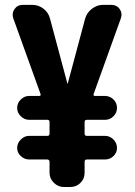

<svg xmlns="http://www.w3.org/2000/svg" viewBox="-20 -750 540 770"><path d="M426.8 -730.5Q448.2 -730.5 460 -713.9Q471.7 -697.3 464.8 -676.8L355.5 -373Q353.5 -365.2 360.4 -365.2H401.4Q420.9 -365.2 435.1 -351.1Q449.2 -336.9 449.2 -317.4Q449.2 -297.9 435.1 -283.7Q420.9 -269.5 401.4 -269.5H328.1Q319.3 -269.5 319.3 -260.7V-213.9Q319.3 -205.1 328.1 -205.1H401.4Q420.9 -205.1 435.1 -190.4Q449.2 -175.8 449.2 -156.7Q449.2 -137.7 435.1 -124Q420.9 -110.4 401.4 -110.4H328.1Q319.3 -110.4 319.3 -100.6V-56.6Q319.3 -33.2 302.7 -16.6Q286.1 0 261.7 0H236.3Q212.9 0 195.8 -17.1Q178.7 -34.2 178.7 -56.6V-100.6Q178.7 -109.4 169.9 -110.4H96.7Q78.1 -110.4 63.5 -124Q48.8 -137.7 48.8 -156.7Q48.8 -175.8 63.5 -190.4Q78.1 -205.1 96.7 -205.1H169.9Q178.7 -205.1 178.7 -213.9V-260.7Q178.7 -269.5 169.9 -269.5H96.7Q78.1 -269.5 63.5 -283.7Q48.8 -297.9 48.8 -317.4Q48.8 -336.9 63.5 -351.1Q78.1 -365.2 96.7 -365.2H137.7Q144.5 -365.2 142.6 -373L33.2 -676.8Q26.4 -696.3 38.1 -713.4Q49.8 -730.5 71.3 -730.5H109.4Q134.8 -730.5 154.8 -714.8Q174.8 -699.2 180.7 -674.8L250 -416Q250 -415 251 -415Q252 -415 252 -416L321.3 -674.8Q328.1 -699.2 348.6 -714.8Q369.1 -730.5 392.6 -730.5Z"/></svg>

Font: Rounded Mgen+ 1m bold
Style: Bold
Weight: 700
Designer: [Source Han Sans]
Ryoko NISHIZUKA  (kana & ideographs); Paul D. Hunt (Latin, Greek & Cyrillic); Wenlong ZHANG  (bopomofo
Version: Version 1.059.20150602